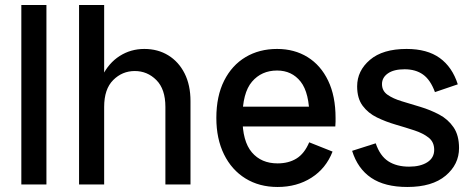

<svg xmlns="http://www.w3.org/2000/svg" viewBox="-20 -735 1887 765"><path d="M65 0V-715H165V0Z M639 0V-309Q639 -380 603 -416Q567 -452 517 -452Q467 -452 431 -416Q395 -380 395 -309H362Q362 -380 387.5 -432Q413 -484 457 -512Q501 -540 555 -540Q609 -540 650.5 -514.5Q692 -489 715.5 -442.5Q739 -396 739 -332V0ZM295 0V-715H395V0Z M1086 10Q1013 10 958 -24Q903 -58 872.5 -120Q842 -182 842 -265Q842 -352 873 -413.5Q904 -475 958.5 -507.5Q1013 -540 1084 -540Q1153 -540 1205.5 -507.5Q1258 -475 1287.5 -413.5Q1317 -352 1317 -265Q1317 -257 1317 -250Q1317 -243 1316 -231H924V-310H1242L1213 -265Q1213 -365 1178 -409.5Q1143 -454 1084 -454Q1022 -454 984 -409.5Q946 -365 946 -265Q946 -172 983.5 -128Q1021 -84 1086 -84Q1130 -84 1161.5 -103.5Q1193 -123 1212 -168L1305 -131Q1279 -64 1221 -27Q1163 10 1086 10Z M1603 10Q1513 10 1459 -26.5Q1405 -63 1383 -134L1477 -164Q1494 -114 1527 -92.5Q1560 -71 1610 -71Q1655 -71 1682.5 -88.5Q1710 -106 1710 -138Q1710 -169 1688 -186.5Q1666 -204 1631 -215.5Q1596 -227 1556.5 -238.5Q1517 -250 1482 -267Q1447 -284 1425 -313.5Q1403 -343 1403 -391Q1403 -453 1454 -496.5Q1505 -540 1600 -540Q1682 -540 1732 -504Q1782 -468 1804 -399L1713 -368Q1695 -417 1665.5 -438Q1636 -459 1592 -459Q1549 -459 1525.5 -442.5Q1502 -426 1502 -400Q1502 -373 1524 -357.5Q1546 -342 1581 -331.5Q1616 -321 1655.5 -309Q1695 -297 1730 -278.5Q1765 -260 1787 -228Q1809 -196 1809 -145Q1809 -80 1755.5 -35Q1702 10 1603 10Z"/></svg>

Font: Radio Canada Big
Style: Regular
Weight: 400
Designer: Étienne Aubert Bonn
Foundry: Coppers and Brasses
Version: Version 1.001